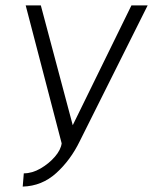

<svg xmlns="http://www.w3.org/2000/svg" viewBox="-20 -520 571 710"><path d="M64 170 68 121Q99 121 130 103Q161 85 183 59.5Q205 34 208 10L75 -500H131L249 -57L466 -500H526L275 2Q241 72 188 120Q135 168 64 170Z"/></svg>

Font: Kulim Park ExtraLight
Style: Italic
Weight: 275
Italic angle: -8°
Designer: Noponies / Dale Sattler
Foundry: Noponies
Version: Version 1.000; ttfautohint (v1.8.3)